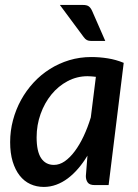

<svg xmlns="http://www.w3.org/2000/svg" viewBox="-20 -748 556 776"><path d="M21 0ZM419 0H362.5Q342 0 334.5 -10.5Q327 -21 327 -36.5L333.5 -119Q316 -90 296 -66.8Q276 -43.5 254 -27Q232 -10.5 207.5 -1.5Q183 7.5 157 7.5Q127.5 7.5 102.5 -4Q77.5 -15.5 59.5 -38.5Q41.5 -61.5 31.2 -95.2Q21 -129 21 -173.5Q21 -219 32.5 -262.2Q44 -305.5 65 -343.8Q86 -382 115.5 -414Q145 -446 181.5 -469Q218 -492 260.2 -504.8Q302.5 -517.5 349 -517.5Q382.5 -517.5 415.5 -512.2Q448.5 -507 480 -494ZM198 -81.5Q220.5 -81.5 241.8 -96.2Q263 -111 282.2 -136.8Q301.5 -162.5 318 -197.5Q334.5 -232.5 347 -273.5L367.5 -437.5Q359 -438.5 350.8 -439.2Q342.5 -440 334 -440Q291 -440 253.2 -420Q215.5 -400 187.8 -366Q160 -332 144 -287.2Q128 -242.5 128 -193Q128 -136 146.2 -108.8Q164.5 -81.5 198 -81.5ZM315 -728Q331.5 -728 339.2 -722Q347 -716 352.5 -703.5L405.5 -582.5H349Q338 -582.5 331.2 -586Q324.5 -589.5 318 -598.5L222 -728Z"/></svg>

Font: Lato Semibold
Style: Italic
Weight: 600
Italic angle: -7°
Designer: Lukasz Dziedzic
Foundry: tyPoland Lukasz Dziedzic
Version: Version 2.006; 2014-01-15